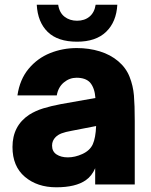

<svg xmlns="http://www.w3.org/2000/svg" viewBox="-20 -783 641 815"><path d="M33 -159Q33 -249 104 -296Q131 -313 163.5 -323Q196 -333 238 -341L385 -367Q382 -410 362 -433Q343 -453 305 -453Q275 -453 251 -433Q227 -413 221 -378H54Q64 -446 101.5 -491Q139 -536 192.5 -557.5Q246 -579 306 -579Q358 -579 403.5 -565Q449 -551 482 -523Q515 -495 530 -457Q545 -419 548.5 -378Q552 -337 552 -269V0H384V-69Q370 -36 344 -18Q301 12 219 12Q138 12 85.5 -32.5Q33 -77 33 -159ZM329 -129Q362 -144 374 -171Q386 -198 388 -248L285 -228Q257 -223 241.5 -217Q226 -211 216 -201Q201 -186 201 -165Q201 -140 220 -127.5Q239 -115 268 -115Q298 -115 329 -129ZM136 -763H227Q232 -729 254 -712Q276 -695 307 -695Q339 -695 360 -712.5Q381 -730 386 -763H478Q474 -690 430.5 -648Q387 -606 307 -606Q225 -606 182.5 -647.5Q140 -689 136 -763Z"/></svg>

Font: Open Sauce One Black
Style: Regular
Weight: 900
Designer: Alfredo Marco Pradil
Foundry: Creative Sauce Fz LLC
Version: Version 1.477